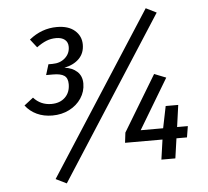

<svg xmlns="http://www.w3.org/2000/svg" viewBox="-56 -809 1025 945"><g transform="rotate(-5 456.5 -336.5)"><path d="M698 -749 750 -723 236 76 183 50ZM195 -263Q152 -263 118 -279Q84 -295 62 -324L107 -359Q142 -320 195 -320Q237 -320 262.5 -344.5Q288 -369 288 -410Q288 -440 270.5 -452Q253 -464 216 -464H181L197 -516H217Q255 -516 279.5 -538Q304 -560 304 -593Q304 -616 288.5 -628.5Q273 -641 246 -641Q220 -641 197.5 -632Q175 -623 149 -604L117 -645Q179 -695 254 -695Q311 -695 342.5 -667.5Q374 -640 374 -598Q374 -556 347.5 -529Q321 -502 274 -492Q312 -488 336 -466Q360 -444 360 -407Q360 -367 338 -334Q316 -301 278.5 -282Q241 -263 195 -263ZM854 -153 845 -98H793L779 0H710L724 -98H539L545 -148L711 -423L769 -400L621 -153H732L754 -261H816L801 -153Z"/></g></svg>

Font: Fira Sans TEST Book
Style: Italic
Weight: 350
Italic angle: -8°
Designer: Carrois Corporate & Edenspiekermann AG
Foundry: Carrois Corporate GbR & Edenspiekermann AG
Version: Version 4.201